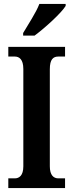

<svg xmlns="http://www.w3.org/2000/svg" viewBox="-20 -951 370 971"><path d="M97 -784V-771H155C209 -811 291 -886 312 -921V-931H179C162 -886 123 -829 97 -784ZM22 0H309V-49H275C251 -49 232 -65 232 -110V-601C232 -651 249 -665 275 -665H309V-714H22V-665H55C77 -665 98 -651 98 -602V-110C98 -63 77 -49 55 -49H22Z"/></svg>

Font: Noto Serif Bengali ExtraCondensed
Style: Bold
Weight: 700
Width: 2
Designer: Juan Bruce, Universal Thirst, Indian Type Foundry and the Monotype Design Team.
Foundry: Monotype Imaging Inc.
Version: Version 2.003